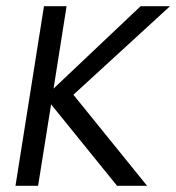

<svg xmlns="http://www.w3.org/2000/svg" viewBox="-20 -600 569 620"><path d="M30 0H103L145 -263L358 0H455L217 -294L529 -580H434L153 -314L195 -580H122Z"/></svg>

Font: Charger Sport
Style: NrwObl
Weight: 400
Designer: Jasper
Foundry: Cannot Into Space Fonts
Version: Version 1.1